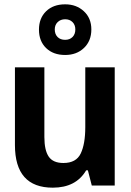

<svg xmlns="http://www.w3.org/2000/svg" viewBox="-20 -857 603 887"><path d="M224 10Q49 10 49 -187V-546H185V-224Q185 -163 205 -133.5Q225 -104 273 -104Q332 -104 353 -148Q374 -192 374 -270V-546H510V0H404L386 -70H378Q331 10 224 10ZM281 -603Q226 -603 193 -635Q160 -667 160 -720Q160 -773 193 -805Q226 -837 281 -837Q333 -837 367.5 -805Q402 -773 402 -721Q402 -668 368 -635.5Q334 -603 281 -603ZM281 -673Q302 -673 315 -686Q328 -699 328 -721Q328 -742 315 -755Q302 -768 281 -768Q260 -768 246.5 -755Q233 -742 233 -721Q233 -699 246 -686Q259 -673 281 -673Z"/></svg>

Font: Noto Sans Mono SemiCondensed
Style: Bold
Weight: 700
Width: 4
Designer: Monotype Design Team
Foundry: Monotype Imaging Inc.
Version: Version 2.014